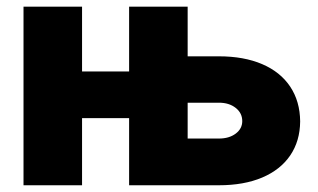

<svg xmlns="http://www.w3.org/2000/svg" viewBox="-20 -550 943 570"><path d="M49.8 -530.3H223.6V-337.9H363.3V-530.3H537.1V-382.8H629.9Q704.1 -382.8 758.3 -359.6Q812.5 -336.4 841.6 -292.7Q870.6 -249 871.1 -189.5Q870.6 -131.3 841.6 -88.6Q812.5 -45.9 758.3 -22.9Q704.1 0 629.9 0H363.3V-199.2H223.6V0H49.8ZM629.9 -138.7Q660.2 -138.7 679.7 -153.3Q699.2 -168 699.2 -190.4Q699.2 -214.4 679.7 -229.7Q660.2 -245.1 629.9 -245.1H537.1V-138.7Z"/></svg>

Font: Pretendard Std Black
Style: Regular
Weight: 900
Designer: Base glyphs from Inter by Rasmus Andersson; Hangeul glyphs from Noto Sans CJK(Source Han Sans) by Jang Soo-young and Kan
Foundry: Kil Hyung-jin
Version: Version 1.309